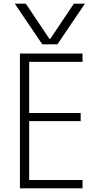

<svg xmlns="http://www.w3.org/2000/svg" viewBox="-20 -1020 540 1040"><path d="M60 -1000H120L248 -809H252L380 -1000H440L291 -780H209ZM88 0V-730H427V-685H138V-408H417V-364H138V-45H427V0Z"/></svg>

Font: M PLUS 1 Code Light
Style: Regular
Weight: 300
Designer: Coji Morishita
Foundry: UNDERFOREST DESIGN
Version: Version 1.002